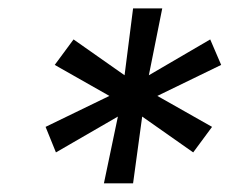

<svg xmlns="http://www.w3.org/2000/svg" viewBox="-20 -747 540 449"><path d="M223 -318.2 255.7 -474.4 110.8 -390.6 86.6 -450.3 235.8 -522.7 108 -595.2 152 -654.8 271.3 -571 291.2 -727.3H359.4L328.1 -571L471.6 -654.8L497.2 -595.2L348 -522.7L475.9 -450.3L431.8 -390.6L312.5 -474.4L291.2 -318.2Z"/></svg>

Font: Inter P
Style: Italic
Weight: 400
Italic angle: -9.40001°
Designer: Rasmus Andersson
Foundry: rsms
Version: Version 3.018;git-588b23468